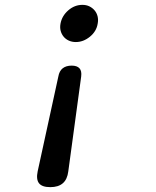

<svg xmlns="http://www.w3.org/2000/svg" viewBox="-20 -580 640 790"><path d="M135 125Q128 158 140.5 174Q153 190 187 190Q220 190 238.5 174Q257 158 261 125L314 -265Q317 -288 307 -299Q297 -310 275 -310Q252 -310 238 -299Q224 -288 220 -265ZM229 -483Q226 -467 229.5 -453.5Q233 -440 241.5 -429.5Q250 -419 263 -413Q276 -407 292 -407Q323 -407 350 -429Q377 -451 382 -483Q385 -499 381.5 -513Q378 -527 369 -537.5Q360 -548 347.5 -554Q335 -560 319 -560Q287 -560 261 -537.5Q235 -515 229 -483Z"/></svg>

Font: Maple Mono
Style: Italic
Weight: 400
Italic angle: -10°
Monospace: yes
Designer: subframe7536
Version: Version 7.300